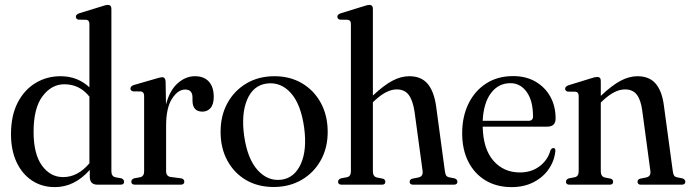

<svg xmlns="http://www.w3.org/2000/svg" viewBox="-20 -756 2826 786"><path d="M25 -207Q25 -282.5 52.2 -335.5Q79.5 -388.5 125.5 -416.2Q171.5 -444 228 -444Q264 -444 293.8 -432Q323.5 -420 346 -398.5V-657.5Q346 -673 334 -675L301 -675.5Q290.5 -678.5 290.5 -687.5Q290.5 -696.5 304 -701.5L396.5 -730Q413.5 -736 421.5 -736Q436 -736 436 -719.5V-55Q436 -34.5 452 -30.5L477 -26Q488 -21.5 488 -12Q488 0 473.5 0H379Q347.5 0 347.5 -32.5V-60.5Q285 10 204.5 10Q152 10 111.5 -16.5Q71 -43 48 -91.8Q25 -140.5 25 -207ZM117.5 -216.5Q117.5 -125.5 151.8 -78.2Q186 -31 238.5 -31Q298.5 -31 346 -87.5V-360.5Q306 -411 243.5 -411Q191 -411 154.2 -362.2Q117.5 -313.5 117.5 -216.5Z M658 -422.5 659.5 -328Q674.5 -386 707.2 -415Q740 -444 778 -444Q815 -444 835 -422Q855 -400 855 -360Q855 -329 842 -314Q829 -299 809 -299Q769 -299 768 -342.5V-357Q768 -389.5 738 -389.5Q708.5 -389.5 684.2 -352Q660 -314.5 660 -241V-56Q660 -34 679 -31.5L721.5 -26Q734.5 -23.5 734.5 -12Q734.5 0 719.5 0H532.5Q517.5 0 517.5 -12.5Q517.5 -21.5 529 -26L554 -30.5Q570 -34.5 570 -54V-363.5Q570 -379 558 -381.5L524.5 -382Q514 -385 514 -393.5Q514 -403 528 -408L621.5 -435Q637.5 -440 644.5 -440Q656.5 -440 658 -422.5Z M1104 -444Q1167.5 -444 1216.5 -415Q1265.5 -386 1293.5 -334.5Q1321.5 -283 1321.5 -216Q1321.5 -150.5 1293 -99.5Q1264.5 -48.5 1214.5 -19.5Q1164.5 9.5 1100 9.5Q1036 9.5 987.2 -19Q938.5 -47.5 910.8 -98.5Q883 -149.5 883 -216.5Q883 -282.5 911 -333.8Q939 -385 988.8 -414.5Q1038.5 -444 1104 -444ZM1133 -20.5Q1186 -28 1211.8 -85.5Q1237.5 -143 1225 -234.5Q1211.5 -330.5 1170 -376Q1128.5 -421.5 1071.5 -414Q1016.5 -406.5 991.8 -348.2Q967 -290 979.5 -199.5Q993 -105.5 1035 -59.2Q1077 -13 1133 -20.5Z M1506.5 -719.5V-365Q1552 -407.5 1587 -425.8Q1622 -444 1655.5 -444Q1704.5 -444 1730.8 -412.8Q1757 -381.5 1765.5 -320L1801 -57Q1802.5 -44.5 1806 -38.2Q1809.5 -32 1819.5 -30L1842 -25.5Q1852.5 -21 1852.5 -12Q1852.5 0 1838 0H1671Q1657 0 1657 -12Q1657 -21 1667.5 -24.5L1693 -29.5Q1713 -34 1710 -56L1677 -299Q1670 -345 1653.2 -367.5Q1636.5 -390 1604 -390Q1584 -390 1562 -379.2Q1540 -368.5 1514 -344.5L1506.5 -337.5V-55Q1506.5 -33.5 1522.5 -29.5L1547.5 -24.5Q1557.5 -21 1557.5 -12Q1557.5 0 1544 0H1378.5Q1364 0 1364 -12Q1364 -21.5 1376 -26L1400.5 -30.5Q1416.5 -34 1416.5 -54.5V-657.5Q1416.5 -673 1404.5 -675L1371.5 -675.5Q1361 -678.5 1361 -687.5Q1361 -696.5 1374.5 -701.5L1467 -730Q1484 -736 1492 -736Q1506.5 -736 1506.5 -719.5Z M2254.5 -271Q2254.5 -237.5 2220 -237.5H1956Q1958 -146 2000 -98Q2042 -50 2108.5 -50Q2156 -50 2189.5 -75.8Q2223 -101.5 2233.5 -141Q2239 -150 2245.5 -150Q2254.5 -150 2253.5 -137.5Q2249.5 -97 2226.2 -63.5Q2203 -30 2164 -10Q2125 10 2074.5 10Q2013 10 1967.5 -17.5Q1922 -45 1897 -94.5Q1872 -144 1872 -210.5Q1872 -278 1897.5 -330.8Q1923 -383.5 1969.8 -414Q2016.5 -444.5 2081 -444.5Q2133 -444.5 2172 -422Q2211 -399.5 2232.8 -360.5Q2254.5 -321.5 2254.5 -271ZM2069.5 -415.5Q2020.5 -415.5 1990 -375Q1959.5 -334.5 1956 -261.5H2144Q2162 -261.5 2162 -279Q2162 -344 2136 -379.8Q2110 -415.5 2069.5 -415.5Z M2439.5 -425V-363.5Q2485 -406.5 2520.2 -425.2Q2555.5 -444 2589.5 -444Q2638 -444 2664 -413.8Q2690 -383.5 2697.5 -326L2734 -57Q2735.5 -44.5 2739 -38.2Q2742.5 -32 2752.5 -30L2774.5 -25.5Q2785.5 -21 2785.5 -12Q2785.5 0 2771 0H2603.5Q2590 0 2590 -12Q2590 -21 2600 -24.5L2625.5 -29.5Q2645.5 -34 2642.5 -56L2609 -304.5Q2603 -348 2586.5 -369Q2570 -390 2538.5 -390Q2496 -390 2446.5 -343L2439.5 -336V-55Q2439.5 -33.5 2455.5 -29.5L2480.5 -24.5Q2490 -21 2490 -12Q2490 0 2476.5 0H2311Q2297 0 2297 -12Q2297 -21 2307.5 -25.5L2333 -30.5Q2349 -34 2349 -54.5V-363Q2349 -378 2337.5 -380.5L2304 -381Q2293.5 -384 2293.5 -392.5Q2293.5 -402 2307.5 -407L2400 -435.5Q2416.5 -441 2425 -441Q2439.5 -441 2439.5 -425Z"/></svg>

Font: Fraunces 144pt S050
Style: Regular
Weight: 400
Version: Version 1.000; ttfautohint (v1.8.3)